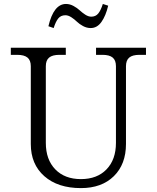

<svg xmlns="http://www.w3.org/2000/svg" viewBox="-20 -944 800 980"><path d="M393.1 16.1Q275.4 16.1 206.3 -44.7Q137.2 -105.5 137.2 -209V-606Q137.2 -636.2 120.4 -650.1Q103.5 -664.1 67.9 -664.1H35.2V-700.2H315.9V-664.1H283.2Q247.6 -664.1 230.7 -650.1Q213.9 -636.2 213.9 -606V-214.8Q213.9 -129.4 262.2 -79.6Q310.5 -29.8 393.1 -29.8Q475.6 -29.8 523.7 -79.6Q571.8 -129.4 571.8 -214.8V-606Q571.8 -636.2 555.2 -650.1Q538.6 -664.1 502.9 -664.1H470.2V-700.2H725.1V-664.1H691.9Q656.2 -664.1 639.6 -650.1Q623 -636.2 623 -606V-209Q623 -105.5 561 -44.7Q499 16.1 393.1 16.1ZM227.1 -810.1Q253.9 -923.8 316.9 -923.8Q336.4 -923.8 355.2 -913.6Q374 -903.3 386.7 -891.4Q399.4 -879.4 415.3 -869.1Q431.2 -858.9 445.8 -858.9Q468.3 -858.9 481.4 -875Q494.6 -891.1 504.9 -923.8L532.2 -915Q520 -863.3 497.8 -832Q475.6 -800.8 442.9 -800.8Q422.9 -800.8 403.8 -811Q384.8 -821.3 372.3 -833.5Q359.9 -845.7 344 -856Q328.1 -866.2 314 -866.2Q290.5 -866.2 277.3 -849.9Q264.2 -833.5 253.9 -800.8Z"/></svg>

Font: LT Superior Serif
Style: Regular
Weight: 400
Designer: Daniel Lyons
Foundry: LyonsType
Version: Version 2.120;FEAKit 1.0